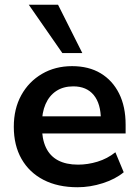

<svg xmlns="http://www.w3.org/2000/svg" viewBox="-20 -777 582 807"><path d="M306 10Q223 10 163 -21Q103 -52 70.5 -109Q38 -166 38 -244Q38 -320 69.5 -377Q101 -434 156.5 -466.5Q212 -499 283 -499Q353 -499 403 -469Q453 -439 480.5 -384Q508 -329 508 -253V-216H139V-288H420L404 -273Q404 -341 374 -377.5Q344 -414 288 -414Q246 -414 216.5 -394.5Q187 -375 171.5 -339.5Q156 -304 156 -255V-248Q156 -193 173 -157Q190 -121 224 -103Q258 -85 308 -85Q349 -85 390 -97.5Q431 -110 465 -137L500 -53Q465 -24 412 -7Q359 10 306 10ZM242 -554 101 -757H224L326 -554Z"/></svg>

Font: Nunito Sans 12pt ExtraLight 12pt
Style: Bold
Weight: 700
Version: Version 3.101;gftools[0.9.27]